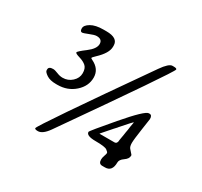

<svg xmlns="http://www.w3.org/2000/svg" viewBox="-146 -888 1142 1088"><g transform="rotate(30 425.0 -344.0)"><path d="M527.8 -155.3H623Q641.6 -155.3 641.6 -181.6L643.6 -193.4Q646 -204.6 647.9 -218.3Q649.9 -231.9 650.6 -236.6Q651.4 -241.2 654.1 -255.9Q656.7 -270.5 656.7 -276.4L661.6 -303.7V-307.6L661.1 -308.6Q659.2 -308.6 600.1 -241.2L597.2 -237.3L586.9 -226.1Q585 -224.6 580.1 -218.8L570.8 -208Q569.3 -206.1 567.6 -204.3Q565.9 -202.6 562.5 -198.7L525.9 -156.7Q525.9 -155.3 527.8 -155.3ZM251 -677.7H269.5Q345.7 -677.7 345.7 -627.9V-620.1Q345.7 -578.6 289.6 -525.9Q271 -508.8 271 -503.9Q271 -502 280.8 -497.1Q338.4 -469.7 338.4 -413.8Q338.4 -357.9 292.2 -316.9Q246.1 -275.9 180.2 -275.9H171.4Q131.3 -275.9 108.9 -291Q86.4 -306.2 86.4 -316.9V-322.3Q86.4 -341.8 115.2 -341.8Q127.4 -341.8 147.2 -333.5Q167 -325.2 185.1 -325.2Q220.7 -325.2 246.3 -348.9Q272 -372.6 272 -404.1Q272 -435.5 256.1 -450.2Q240.2 -464.8 210.9 -473.4Q181.6 -481.9 181.6 -489Q181.6 -496.1 227.1 -530.3Q272.5 -564.5 272.5 -595.7Q272.5 -627 235.8 -627Q221.2 -627 191.2 -614.5Q161.1 -602.1 152.8 -602.1Q140.1 -602.1 140.1 -622.6Q140.1 -643.1 169.7 -660.4Q199.2 -677.7 251 -677.7ZM691.4 -695.3H699.7Q720.2 -695.3 720.2 -687.5Q720.2 -670.4 279.8 -41Q246.1 6.8 215.3 6.8Q194.8 6.8 194.8 -1Q194.8 -18.6 629.9 -640.1Q668.5 -695.3 691.4 -695.3ZM647.9 -5.4H629.9Q606.4 -5.4 606.4 -33.7Q606.4 -45.4 611.8 -60.3Q617.2 -75.2 617.2 -81.3Q617.2 -87.4 602.8 -97.7Q588.4 -107.9 527.3 -107.9Q466.3 -107.9 466.3 -133.3Q466.3 -139.6 575.9 -267.6Q685.5 -395.5 710 -395.5H714.8Q731.9 -395.5 731.9 -370.1Q731.9 -369.6 721.2 -297.1Q710.4 -224.6 710.4 -202.1Q710.4 -179.7 718.5 -169.2Q726.6 -158.7 734.9 -150.4Q743.2 -142.1 743.2 -139.2V-136.2Q743.2 -116.7 719 -100.1Q694.8 -83.5 694.8 -64.9Q694.8 -5.4 647.9 -5.4Z"/></g></svg>

Font: Averia Libre
Style: Italic
Weight: 400
Italic angle: -7.90001°
Version: Version 1.002